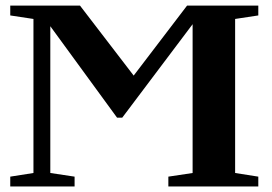

<svg xmlns="http://www.w3.org/2000/svg" viewBox="-20 -675 984 695"><path d="M422.4 -249H403.8L162.1 -580.1V-48.8L250 -35.6V0H17.1V-35.6L101.1 -48.8V-606.4L17.1 -619.1V-654.8H269.5L463.9 -401.4L657.2 -654.8H915V-619.1L831.1 -606.4V-48.8L915 -35.6V0H589.4V-35.6L677.2 -48.8V-587.4Z"/></svg>

Font: Tinos
Style: Bold
Weight: 700
Designer: Steve Matteson
Foundry: Monotype Imaging Inc.
Version: Version 1.23